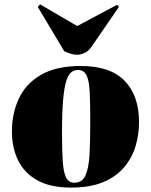

<svg xmlns="http://www.w3.org/2000/svg" viewBox="-20 -836 684 870"><path d="M302 14Q209 14 150 -18.5Q91 -51 62.5 -108.5Q34 -166 34 -241Q34 -321 65 -388.5Q96 -456 165 -496.5Q234 -537 346 -537Q480 -537 545 -469.5Q610 -402 610 -283Q610 -226 594 -173Q578 -120 542 -77.5Q506 -35 447 -10.5Q388 14 302 14ZM317 -8Q352 -8 367 -40.5Q382 -73 385.5 -134Q389 -195 389 -281Q389 -366 386.5 -418.5Q384 -471 372 -495Q360 -519 333 -519Q317 -519 303.5 -509Q290 -499 280.5 -469.5Q271 -440 266 -383.5Q261 -327 261 -235Q261 -153 264.5 -103Q268 -53 280 -30.5Q292 -8 317 -8ZM151 -805 162 -816 330 -718 510 -814 519 -805 396 -626Q383 -606 365 -597Q347 -588 330 -588Q314 -588 300 -592.5Q286 -597 271 -604Z"/></svg>

Font: Literata 72pt Black
Style: Italic
Weight: 900
Italic angle: -2°
Designer: Latin by Veronika Burian and Jose Scaglione. Greek by Irene Vlachou. Cyrillic by Vera Evstafieva
Foundry: TypeTogether
Version: Version 3.002